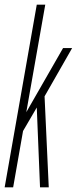

<svg xmlns="http://www.w3.org/2000/svg" viewBox="-49 -805 330 825"><path d="M-29 0H7.5L50 -242L109 -343L123 0H160.5L142.5 -391L261 -598.5H222L64 -323L145.5 -785H109Z"/></svg>

Font: Anybody ExtraCondensed ExtraLight
Style: Italic
Weight: 250
Width: 2
Italic angle: -10°
Version: Version 1.113;gftools[0.9.25]